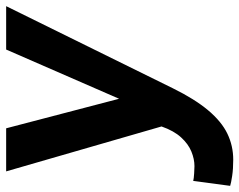

<svg xmlns="http://www.w3.org/2000/svg" viewBox="-109 -451 778 624"><g transform="rotate(-90 280.0 -139.0)"><path d="M73 230Q43 230 20 226.5Q-3 223 -12 220L4 100Q12 102 28.5 103Q45 104 52 104Q75 104 99.5 94Q124 84 145.5 60.5Q167 37 181 -3L35 -508H175L271 -141L431 -508H572L305 34Q270 105 233.5 148.5Q197 192 157.5 211Q118 230 73 230Z"/></g></svg>

Font: Inclusive Sans
Style: Bold Italic
Weight: 700
Italic angle: -7°
Designer: Olivia King
Foundry: Olivia King
Version: Version 2.004